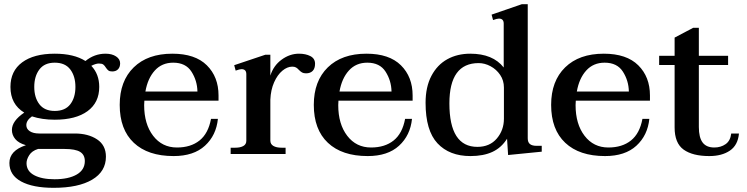

<svg xmlns="http://www.w3.org/2000/svg" viewBox="-20 -737 3577 919"><path d="M555 -434Q555 -416 545 -405.5Q535 -395 517 -395Q505 -395 499 -399.5Q493 -404 487 -413Q481 -423 474.5 -428Q468 -433 453 -433Q439 -433 417 -422Q455 -382 455 -321Q455 -246 399 -205Q343 -164 242 -164Q181 -164 133 -180Q106 -161 106 -138Q106 -120 122.5 -109Q139 -98 168 -98H338Q402 -98 444.5 -70Q487 -42 487 13Q487 84 421 123Q355 162 237 162Q137 162 81 131.5Q25 101 25 43Q25 -16 104 -42Q69 -52 53 -71.5Q37 -91 37 -115Q37 -158 96 -198Q30 -238 30 -321Q30 -397 86 -438.5Q142 -480 242 -480Q334 -480 389 -445Q432 -480 485 -480Q516 -480 535.5 -467Q555 -454 555 -434ZM341 -321Q341 -372 316.5 -404.5Q292 -437 242 -437Q193 -437 168.5 -404.5Q144 -372 144 -321Q144 -270 168.5 -238Q193 -206 242 -206Q292 -206 316.5 -238Q341 -270 341 -321ZM107 44Q107 82 143.5 101.5Q180 121 241 121Q308 121 347 98.5Q386 76 386 34Q386 4 363.5 -10Q341 -24 289 -24H162Q133 -15 120 5.5Q107 26 107 44Z M671 -255Q670 -248 670 -234Q670 -143 713 -87Q756 -31 827 -31Q893 -31 935 -64.5Q977 -98 990 -168H1023Q1015 -89 961 -39.5Q907 10 811 10Q688 10 620.5 -53.5Q553 -117 553 -235Q553 -349 620 -414.5Q687 -480 805 -480Q914 -480 970 -424.5Q1026 -369 1026 -280V-255ZM676 -299H925Q924 -351 896.5 -394Q869 -437 809 -437Q755 -437 721 -399.5Q687 -362 676 -299Z M1488 -432Q1488 -409 1476.5 -397.5Q1465 -386 1445 -386Q1433 -386 1426 -390Q1419 -394 1411 -402Q1404 -410 1397 -414Q1390 -418 1379 -418Q1355 -418 1331.5 -398.5Q1308 -379 1292 -343Q1276 -307 1274 -260V-64Q1274 -47 1288.5 -38.5Q1303 -30 1328 -30H1347V0H1084V-30H1106Q1130 -30 1144.5 -38Q1159 -46 1159 -63V-382Q1159 -406 1136 -406Q1127 -406 1108 -399L1101 -425L1250 -475H1274V-375Q1289 -423 1328 -451.5Q1367 -480 1411 -480Q1443 -480 1465.5 -468.5Q1488 -457 1488 -432Z M1600 -255Q1599 -248 1599 -234Q1599 -143 1642 -87Q1685 -31 1756 -31Q1822 -31 1864 -64.5Q1906 -98 1919 -168H1952Q1944 -89 1890 -39.5Q1836 10 1740 10Q1617 10 1549.5 -53.5Q1482 -117 1482 -235Q1482 -349 1549 -414.5Q1616 -480 1734 -480Q1843 -480 1899 -424.5Q1955 -369 1955 -280V-255ZM1605 -299H1854Q1853 -351 1825.5 -394Q1798 -437 1738 -437Q1684 -437 1650 -399.5Q1616 -362 1605 -299Z M2017 -245Q2017 -321 2045 -374Q2073 -427 2121 -453.5Q2169 -480 2231 -480Q2339 -480 2391 -414V-624Q2391 -648 2368 -648Q2359 -648 2340 -641L2333 -667L2478 -717H2506V-75Q2506 -56 2516.5 -47.5Q2527 -39 2549 -39H2573V-11L2412 5L2407 -73Q2380 -30 2337 -10Q2294 10 2232 10Q2131 10 2074 -51Q2017 -112 2017 -245ZM2392 -169V-318Q2392 -352 2374 -378.5Q2356 -405 2328 -420Q2300 -435 2271 -435Q2131 -435 2131 -242Q2131 -34 2265 -34Q2324 -34 2358 -74Q2392 -114 2392 -169Z M2736 -255Q2735 -248 2735 -234Q2735 -143 2778 -87Q2821 -31 2892 -31Q2958 -31 3000 -64.5Q3042 -98 3055 -168H3088Q3080 -89 3026 -39.5Q2972 10 2876 10Q2753 10 2685.5 -53.5Q2618 -117 2618 -235Q2618 -349 2685 -414.5Q2752 -480 2870 -480Q2979 -480 3035 -424.5Q3091 -369 3091 -280V-255ZM2741 -299H2990Q2989 -351 2961.5 -394Q2934 -437 2874 -437Q2820 -437 2786 -399.5Q2752 -362 2741 -299Z M3517 -98Q3512 -42 3473.5 -16Q3435 10 3375 10Q3295 10 3252 -21Q3209 -52 3209 -127V-426H3135V-470H3209V-557L3298 -604H3325V-470H3465V-426H3325V-129Q3325 -79 3343 -55Q3361 -31 3399 -31Q3430 -31 3453 -47Q3476 -63 3480 -98Z"/></svg>

Font: Taviraj Medium
Style: Regular
Weight: 500
Designer: Katatrad Team
Foundry: CadsonDemak
Version: Version 1.001